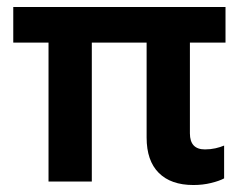

<svg xmlns="http://www.w3.org/2000/svg" viewBox="-20 -520 686 550"><path d="M567 -92Q583 -92 597.2 -95.2Q611.5 -98.5 622 -103V-9Q608 -1.5 584.5 4.2Q561 10 534 10Q469.5 10 434.8 -24.8Q400 -59.5 400 -126V-398H243V0H119V-398H18V-500H626V-398H524V-138Q524 -92 567 -92Z"/></svg>

Font: Cabin Resolve
Style: Bold-Resolve
Weight: 700
Designer: Pablo Impallari
Foundry: Pablo Impallari. http://www.impallari.com Igino Marini. http://www.ikern.com
Version: Version 3.001